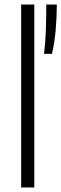

<svg xmlns="http://www.w3.org/2000/svg" viewBox="-20 -828 271 848"><path d="M73.5 0V-808H131.5V0ZM174.5 -590Q181 -643 182.8 -701.2Q184.5 -759.5 184.5 -808H231Q231 -757 226.2 -699.2Q221.5 -641.5 209.5 -590Z"/></svg>

Font: Encode Sans SmCnd Lt
Style: Regular
Weight: 300
Width: 4
Designer: Multiple Designers
Foundry: Impallari Type
Version: Version 3.002; ttfautohint (v1.8.3) -l 8 -r 50 -G 200 -x 14 